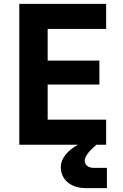

<svg xmlns="http://www.w3.org/2000/svg" viewBox="-20 -750 640 995"><path d="M465 120C436 120 419 103 419 83C419 66 434 42 460 18L480 0H530V-130H227V-312H495V-436H227V-600H530V-730H80V0H384C329 30 295 73 295 115C295 180 345 225 426 225H534V120Z"/></svg>

Font: Tekne LDO ExtraBold
Style: Regular
Weight: 800
Monospace: yes
Designer: Alessio Laiso, Mario Rullo, Paolo Rosset
Foundry: Alessio Laiso
Version: Version 1.000;hotconv 1.0.109;makeotfexe 2.5.65596